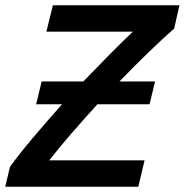

<svg xmlns="http://www.w3.org/2000/svg" viewBox="-33 -713 705 733"><path d="M-13 0 5 -76Q42 -127 94 -188.5Q146 -250 204 -315H105L126 -402H285Q337 -456 385.5 -505Q434 -554 474 -592H144L169 -693H652L632 -604Q593 -570 538.5 -517.5Q484 -465 423 -402H559L538 -315H339Q289 -260 241.5 -205.5Q194 -151 155 -101H519L495 0Z"/></svg>

Font: Ubuntu Sans SemiBold
Style: Italic
Weight: 600
Italic angle: -13.5°
Designer: Dalton Maag Ltd
Foundry: Dalton Maag Ltd
Version: Version 1.006